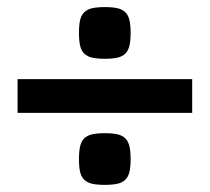

<svg xmlns="http://www.w3.org/2000/svg" viewBox="-20 -580 589 539"><path d="M274.4 -415Q252.4 -415 238.5 -418.2Q224.6 -421.4 216.3 -429.7Q208 -438 204.8 -452.1Q201.7 -466.3 201.7 -487.8Q201.7 -509.3 204.8 -523.2Q208 -537.1 216.3 -545.4Q224.6 -553.7 238.5 -556.9Q252.4 -560.1 274.4 -560.1Q295.9 -560.1 309.8 -556.9Q323.7 -553.7 332 -545.4Q340.3 -537.1 343.5 -523.2Q346.7 -509.3 346.7 -487.8Q346.7 -466.3 343.5 -452.1Q340.3 -438 332 -429.7Q323.7 -421.4 309.8 -418.2Q295.9 -415 274.4 -415ZM29.3 -357.9H519.5V-263.2H29.3ZM201.7 -132.8Q201.7 -154.8 204.8 -168.9Q208 -183.1 216.3 -191.4Q224.6 -199.7 238.5 -202.9Q252.4 -206.1 274.4 -206.1Q295.9 -206.1 309.8 -202.9Q323.7 -199.7 332 -191.4Q340.3 -183.1 343.5 -168.9Q346.7 -154.8 346.7 -132.8Q346.7 -111.3 343.5 -97.7Q340.3 -84 332 -75.7Q323.7 -67.4 309.8 -64.2Q295.9 -61 274.4 -61Q252.4 -61 238.5 -64.2Q224.6 -67.4 216.3 -75.7Q208 -84 204.8 -97.7Q201.7 -111.3 201.7 -132.8Z"/></svg>

Font: Doppio One
Style: Regular
Weight: 400
Designer: Szymon Celej
Foundry: Szymon Celej
Version: Version 1.002